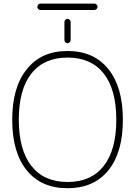

<svg xmlns="http://www.w3.org/2000/svg" viewBox="-20 -1045 732 1052"><path d="M152.3 -135.7Q220.7 -47.9 350.1 -47.9Q479.5 -47.9 548.3 -135.7Q617.2 -223.6 617.2 -389.2Q617.2 -554.7 548.3 -642.1Q479.5 -729.5 350.1 -729.5Q220.7 -729.5 151.9 -642.1Q83 -554.7 83 -389.2Q83 -223.6 152.3 -135.7ZM202.1 -990.2Q194.3 -990.2 189.5 -995.6Q184.6 -1001 184.6 -1007.8Q184.6 -1014.6 189.5 -1020Q194.3 -1025.4 202.1 -1025.4H497.1Q503.9 -1025.4 509.3 -1020Q514.6 -1014.6 514.6 -1007.8Q514.6 -1001 509.3 -995.6Q503.9 -990.2 497.1 -990.2ZM333 -826.2V-923.8Q333 -931.6 337.9 -936.5Q342.8 -941.4 350.1 -941.4Q357.4 -941.4 362.3 -936.5Q367.2 -931.6 367.2 -923.8V-826.2Q367.2 -818.4 362.3 -813.5Q357.4 -808.6 350.1 -808.6Q342.8 -808.6 337.9 -813.5Q333 -818.4 333 -826.2ZM127 -666Q206.1 -765.6 350.1 -765.6Q494.1 -765.6 573.7 -666.5Q653.3 -567.4 653.3 -388.7Q653.3 -210 573.7 -111.8Q494.1 -13.7 350.1 -13.7Q206.1 -13.7 126.5 -111.8Q46.9 -210 46.9 -388.7Q46.9 -567.4 127 -666Z"/></svg>

Font: Gen Jyuu Gothic ExtraLight
Style: Regular
Weight: 100
Designer: [Source Han Sans]
Ryoko NISHIZUKA  (kana & ideographs); Paul D. Hunt (Latin, Greek & Cyrillic); Wenlong ZHANG  (bopomofo
Version: Version 1.002.20150607